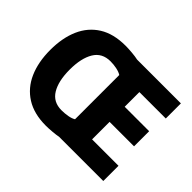

<svg xmlns="http://www.w3.org/2000/svg" viewBox="-149 -982 1249 1249"><g transform="rotate(45 475.5 -357.5)"><path d="M380 -725Q407 -725 441 -722Q475 -719 497 -714H900V-575H657V-440H882V-301H657V-140H900V0H495Q474 4 440 7Q406 10 381 10Q272 10 199 -36Q126 -82 89.5 -165Q53 -248 53 -359Q53 -470 89 -552Q125 -634 197.5 -679.5Q270 -725 380 -725ZM383 -584Q306 -584 269.5 -523.5Q233 -463 233 -358Q233 -253 269.5 -193Q306 -133 382 -133Q412 -133 440 -138Q468 -143 486 -154V-561Q469 -572 441 -578Q413 -584 383 -584Z"/></g></svg>

Font: Noto Sans Syriac ExtraBold
Style: Regular
Weight: 800
Designer: Patrick Giasson and the Monotype Design Team
Foundry: Monotype Imaging Inc.
Version: Version 3.000; ttfautohint (v1.8.4.7-5d5b)